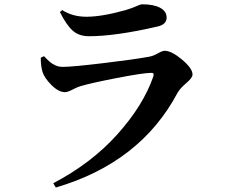

<svg xmlns="http://www.w3.org/2000/svg" viewBox="-20 -796 1040 875"><path d="M173.8 -467.8Q165 -499 166 -533.2L180.7 -540Q198.2 -521.5 208 -513.2Q217.8 -504.9 232.9 -498Q248 -491.2 266.6 -491.2Q308.6 -491.2 451.2 -508.3Q593.8 -525.4 657.2 -537.1Q676.8 -540 698.2 -552.2Q719.7 -564.5 730.5 -564.5Q761.7 -564.5 809.6 -524.4Q857.4 -484.4 857.4 -456.1Q857.4 -441.4 828.6 -417Q799.8 -392.6 789.1 -373Q620.1 -54.7 234.4 58.6L222.7 39.1Q397.5 -52.7 515.1 -184.1Q632.8 -315.4 678.7 -447.3Q681.6 -457 678.7 -460.9Q675.8 -464.8 667 -463.9Q627.9 -462.9 512.2 -440.4Q396.5 -418 346.7 -403.3Q333 -399.4 310.5 -387.7Q288.1 -376 276.4 -376Q247.1 -376 214.8 -408.2Q182.6 -440.4 173.8 -467.8ZM739.3 -715.8Q739.3 -683.6 696.3 -674.8Q506.8 -630.9 384.8 -630.9Q339.8 -630.9 311 -656.7Q282.2 -682.6 252.9 -741.2L263.7 -750Q310.5 -719.7 374 -719.7Q443.4 -719.7 548.8 -749Q569.3 -754.9 586.9 -761.7Q604.5 -768.6 613.3 -772.5Q622.1 -776.4 627.9 -776.4Q679.7 -776.4 709.5 -760.7Q739.3 -745.1 739.3 -715.8Z"/></svg>

Font: GenYoMin TW TTF Bold
Style: Regular
Weight: 700
Version: Version 1.300